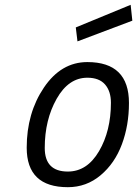

<svg xmlns="http://www.w3.org/2000/svg" viewBox="-20 -768 570 798"><path d="M343 -510Q516 -510 516 -340Q516 -247 486.5 -168Q457 -89 398 -39.5Q339 10 262 10Q91 10 91 -154Q91 -298 162.5 -404Q234 -510 343 -510ZM262 -55Q342 -55 391.5 -139.5Q441 -224 441 -341Q441 -389 416.5 -417Q392 -445 343 -445Q265 -445 215.5 -357.5Q166 -270 166 -153Q166 -55 262 -55ZM302 -596 295 -654 523 -748 530 -682Z"/></svg>

Font: TitilliumWebItalic
Style: Italic
Weight: 400
Italic angle: -13°
Version: Version 1.001;PS 57.000;hotconv 1.0.70;makeotf.lib2.5.55311